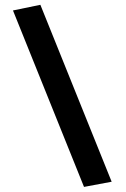

<svg xmlns="http://www.w3.org/2000/svg" viewBox="-20 -749 513 780"><path d="M144 -729.5 433.6 -10.7 321.3 10.3 32.7 -706.5Z"/></svg>

Font: Vesper Libre Heavy
Style: Regular
Weight: 900
Designer: Robert Keller & Kimya Gandhi
Foundry: Mota Italic
Version: Version 1.058